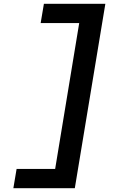

<svg xmlns="http://www.w3.org/2000/svg" viewBox="-20 -843 640 1006"><path d="M50 143 67 42H269L395 -722H193L210 -823H532L372 143Z"/></svg>

Font: Iosevka HT Extended
Style: Bold Italic
Weight: 700
Width: 7
Italic angle: -9°
Monospace: yes
Designer: Belleve Invis
Foundry: Belleve Invis
Version: Version 32.3.0; ttfautohint (v1.8.4)